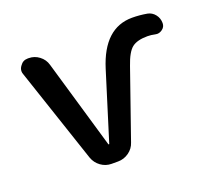

<svg xmlns="http://www.w3.org/2000/svg" viewBox="-96 -683 877 787"><g transform="rotate(-20 342.0 -289.0)"><path d="M280.3 -101.6Q280.3 -100.6 282.2 -100.6Q284.2 -100.6 284.2 -101.6L376 -396.5Q425.8 -555.7 548.8 -555.7Q581.1 -555.7 614.3 -549.8Q633.8 -545.9 646.5 -529.8Q659.2 -513.7 659.2 -492.2Q659.2 -475.6 645.5 -465.8Q634.8 -458 623 -458Q619.1 -458 615.2 -459Q597.7 -462.9 582 -462.9Q537.1 -462.9 514.6 -445.3Q492.2 -427.7 473.6 -373L370.1 -76.2Q362.3 -51.8 340.8 -36.6Q319.3 -21.5 293.9 -21.5H265.6Q240.2 -21.5 219.2 -36.6Q198.2 -51.8 189.5 -76.2L50.8 -490.2Q47.9 -497.1 47.9 -503.9Q47.9 -516.6 56.6 -527.3Q68.4 -544.9 89.8 -544.9H93.8Q119.1 -544.9 139.6 -529.3Q160.2 -513.7 167 -489.3Z"/></g></svg>

Font: Gen Jyuu Gothic P Medium
Style: Regular
Weight: 500
Designer: [Source Han Sans]
Ryoko NISHIZUKA  (kana & ideographs); Paul D. Hunt (Latin, Greek & Cyrillic); Wenlong ZHANG  (bopomofo
Version: Version 1.002.20150607